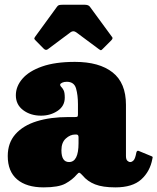

<svg xmlns="http://www.w3.org/2000/svg" viewBox="-20 -800 680 830"><path d="M13.5 -125.5Q13.5 -182.5 46.8 -220Q80 -257.5 139 -275.8Q198 -294 275 -294H304Q313 -294 315 -296Q317 -298 317 -307V-349.5Q317 -388.5 308.8 -417.5Q300.5 -446.5 268.5 -446.5Q257 -446.5 248.5 -442.5Q240 -438.5 240 -434Q240 -428.5 245 -424Q250 -419.5 255 -409.8Q260 -400 260 -378Q260 -341.5 229 -320.8Q198 -300 157.5 -300Q112 -300 80.2 -323.8Q48.5 -347.5 48.5 -388Q48.5 -426.5 76.8 -459.5Q105 -492.5 161.8 -512.5Q218.5 -532.5 304 -532.5Q409 -532.5 466.8 -487Q524.5 -441.5 524.5 -347V-126Q524.5 -111 530.5 -105.2Q536.5 -99.5 543 -99.5Q550 -99.5 557.2 -106.5Q564.5 -113.5 569.5 -141Q572.5 -151.5 581 -147L635.5 -124.5Q640 -123 640 -120.2Q640 -117.5 638.5 -112.5Q628.5 -58.5 590.5 -24.2Q552.5 10 479 10H478.5Q424 10 391 -3Q358 -16 337 -41.5Q327.5 -52 323.5 -53.2Q319.5 -54.5 312 -45.5Q293 -23 263 -6.5Q233 10 168.5 10Q94.5 10 54 -24.5Q13.5 -59 13.5 -125.5ZM245.5 -150.5Q245.5 -99.5 278.5 -99.5Q319.5 -99.5 319.5 -181V-207Q319.5 -218.5 310 -218.5H305Q283.5 -218.5 264.5 -201.2Q245.5 -184 245.5 -150.5ZM168.5 -590 134 -625Q128.5 -630.5 128.2 -633Q128 -635.5 132.5 -642L226.5 -771Q230.5 -777 236.2 -778.2Q242 -779.5 253 -779.5H345.5Q362.5 -779.5 368.5 -771L464.5 -640Q470 -634.5 460.5 -625L423.5 -588Q418 -582.5 416 -582.8Q414 -583 407.5 -587.5L310 -660Q297 -669.5 285 -660.5L186.5 -587Q178 -580.5 168.5 -590Z"/></svg>

Font: Besley* Narrow Fatface
Style: Regular
Weight: 900
Width: 4
Designer: Owen Earl
Foundry: indestructible type*
Version: Version 3.000; ttfautohint (v1.8.3)